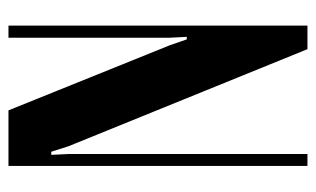

<svg xmlns="http://www.w3.org/2000/svg" viewBox="-165 -574 739 449"><g transform="rotate(-90 204.5 -349.5)"><path d="M170.9 -699.2 323.2 -321.8 336.9 -282.2H342.8L340.8 -321.8V-699.2H369.1V0H314L86.9 -559.1L74.2 -599.1H66.9L68.8 -559.1V0H41V-699.2Z"/></g></svg>

Font: Moniqa Black Heading
Style: Regular
Weight: 900
Designer: Rajesh Rajput
Foundry: Rajesh Rajput
Version: Version 1.000